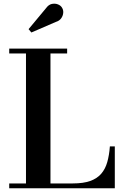

<svg xmlns="http://www.w3.org/2000/svg" viewBox="-20 -1011 670 1031"><path d="M29.5 0V-26H119.5V-724H29.5V-750H340.5V-724H251V-26H371Q427.5 -26 464.5 -39.2Q501.5 -52.5 523.5 -78Q545.5 -103.5 556 -140.5Q566.5 -177.5 570 -225H596.5V0ZM148.5 -836.5 133.5 -854.5 227.5 -967.5Q241 -986 258 -989.8Q275 -993.5 290.2 -987.8Q305.5 -982 312.5 -970.5Q321 -957.5 319.5 -941.5Q318 -925.5 308.2 -912.2Q298.5 -899 280.5 -893.5Z"/></svg>

Font: Bodoni Moda SC 9pt SemiBold
Style: Regular
Weight: 600
Designer: Owen Earl
Foundry: indestructible type
Version: Version 2.005